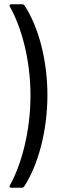

<svg xmlns="http://www.w3.org/2000/svg" viewBox="-20 -783 301 907"><path d="M84 -763H34C26 -763 23 -758 27 -751C81 -655 124 -501 124 -332C124 -162 81 -5 27 92C23 99 26 104 34 104H82C87 104 91 102 94 98C158 1 204 -160 204 -334C204 -505 159 -661 96 -757C93 -761 89 -763 84 -763Z"/></svg>

Font: Elastic
Style: elastic
Weight: 400
Designer: Jeremy Tribby
Foundry: Tribby Type
Version: Version 1.422;hotconv 1.0.109;makeotfexe 2.5.65596